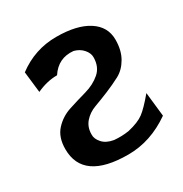

<svg xmlns="http://www.w3.org/2000/svg" viewBox="-124 -583 659 690"><g transform="rotate(-30 206.0 -238.0)"><path d="M381 -149 392 -49Q308 10 215 10Q28 10 28 -120Q28 -169 54 -197.5Q80 -226 117 -238Q154 -250 191.5 -260.5Q229 -271 255 -293.5Q281 -316 281 -356Q281 -373 267 -389Q253 -405 230 -411Q169 -417 135 -365Q93 -365 50 -345L40 -432Q112 -486 201 -486Q286 -486 333.5 -455.5Q381 -425 381 -371Q381 -327 363 -296Q345 -265 317.5 -250.5Q290 -236 258.5 -223Q227 -210 199.5 -200Q172 -190 154 -169.5Q136 -149 136 -119Q135 -101 150.5 -83.5Q166 -66 196 -61Q228 -58 258 -63Q301 -73 323 -89.5Q345 -106 381 -149Z"/></g></svg>

Font: Coval
Style: Medium
Weight: 500
Foundry: Context Ltd
Version: Version 001.000